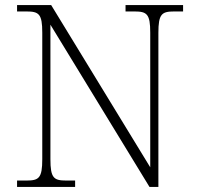

<svg xmlns="http://www.w3.org/2000/svg" viewBox="-20 -734 778 754"><path d="M47 0H275V-25H240C191 -25 178 -35 178 -109V-637L567 0H602V-605C602 -679 615 -689 664 -689H699V-714H473V-689H508C557 -689 570 -679 570 -606V-77L181 -714H47V-689H84C133 -689 146 -679 146 -606V-109C146 -35 133 -25 84 -25H47Z"/></svg>

Font: Noto Serif Ethiopic ExtraLight
Style: Regular
Weight: 200
Designer: Monotype Design Team
Foundry: Monotype Imaging Inc.
Version: Version 2.102